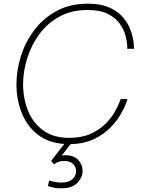

<svg xmlns="http://www.w3.org/2000/svg" viewBox="-20 -770 786 1039"><path d="M313 249Q282 249 260.5 243Q239 237 239 237L246 207Q246 207 268 212.5Q290 218 313 218Q354 218 373 198.5Q392 179 392 157Q392 135 376 118Q360 101 329 101Q304 101 287.5 110Q271 119 272 119L257 100L328 9Q240 3 182.5 -43Q125 -89 97 -160.5Q69 -232 69 -313Q69 -390 93.5 -467.5Q118 -545 167 -609Q216 -673 288 -711.5Q360 -750 455 -750Q520 -750 564 -732.5Q608 -715 635.5 -687Q663 -659 677.5 -628Q692 -597 698 -569Q704 -541 704.5 -523.5Q705 -506 705 -506H669Q669 -506 668 -527Q667 -548 658.5 -579.5Q650 -611 627.5 -642.5Q605 -674 563 -695Q521 -716 453 -716Q368 -716 302.5 -680.5Q237 -645 193.5 -586Q150 -527 127.5 -456Q105 -385 105 -314Q105 -238 131.5 -171.5Q158 -105 213.5 -64.5Q269 -24 354 -24Q421 -24 468.5 -45Q516 -66 548 -97.5Q580 -129 598.5 -160.5Q617 -192 625 -213Q633 -234 633 -234H670Q670 -234 661.5 -210Q653 -186 632.5 -150.5Q612 -115 577 -79Q542 -43 489 -17.5Q436 8 362 10L314 72Q324 70 335 70Q380 70 403.5 96Q427 122 427 154Q427 189 399 219Q371 249 313 249Z"/></svg>

Font: Be Vietnam Pro Thin
Style: Italic
Weight: 100
Italic angle: -12°
Designer: Lam Bao, Tony Le, Vietanh Nguyen
Foundry: Yellow Type Foundry
Version: Version 1.002; ttfautohint (v1.8.3)